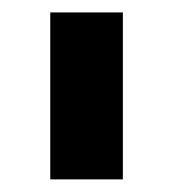

<svg xmlns="http://www.w3.org/2000/svg" viewBox="-20 -720 276 306"><path d="M60.1 -434.1V-700.2H175.8V-434.1Z"/></svg>

Font: Montserrat Semi Bold
Style: Regular
Weight: 600
Designer: Julieta Ulanovsky
Foundry: Julieta Ulanovsky
Version: Version 3.001;PS 003.001;hotconv 1.0.70;makeotf.lib2.5.58329